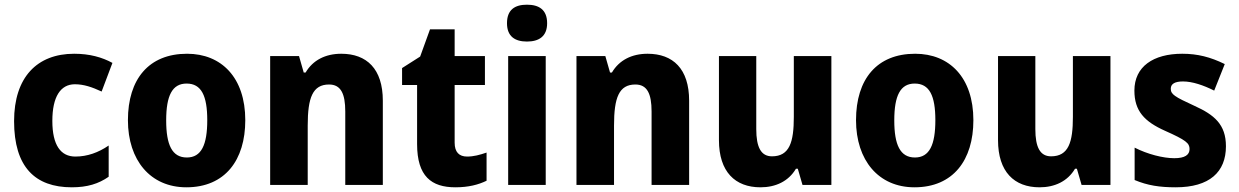

<svg xmlns="http://www.w3.org/2000/svg" viewBox="-20 -788 5277 818"><path d="M286 10C352 10 400 -5 443 -35V-168C399 -138 352 -121 301 -121C239 -121 203 -169 203 -273C203 -376 238 -429 299 -429C337 -429 372 -417 413 -398L459 -520C415 -544 362 -559 296 -559C138 -559 40 -459 40 -272C40 -77 129 10 286 10Z M1025 -276C1025 -458 923 -559 777 -559C614 -559 525 -451 525 -276C525 -105 621 10 774 10C939 10 1025 -106 1025 -276ZM688 -275C688 -381 714 -432 775 -432C838 -432 863 -380 863 -276C863 -171 838 -117 776 -117C713 -117 688 -171 688 -275Z M1434 -559C1367 -559 1313 -532 1282 -479H1274L1254 -549H1131V0H1291V-253C1291 -372 1312 -428 1382 -428C1432 -428 1451 -389 1451 -313V0H1611V-359C1611 -495 1542 -559 1434 -559Z M1970 -121C1936 -121 1917 -140 1917 -180V-426H2046V-549H1917V-663H1812L1770 -547L1693 -498V-426H1757V-174C1757 -37 1818 10 1920 10C1976 10 2018 -1 2053 -18V-138C2024 -128 1998 -121 1970 -121Z M2225 -768C2174 -768 2140 -747 2140 -689C2140 -632 2175 -611 2225 -611C2275 -611 2311 -632 2311 -689C2311 -747 2276 -768 2225 -768ZM2305 -549H2145V0H2305Z M2739 -559C2672 -559 2618 -532 2587 -479H2579L2559 -549H2436V0H2596V-253C2596 -372 2617 -428 2687 -428C2737 -428 2756 -389 2756 -313V0H2916V-359C2916 -495 2847 -559 2739 -559Z M3522 -549H3362V-290C3362 -183 3344 -122 3269 -122C3222 -122 3202 -161 3202 -238V-549H3043V-191C3043 -56 3112 10 3220 10C3284 10 3339 -15 3371 -69H3379L3399 0H3522Z M4127 -276C4127 -458 4025 -559 3879 -559C3716 -559 3627 -451 3627 -276C3627 -105 3723 10 3876 10C4041 10 4127 -106 4127 -276ZM3790 -275C3790 -381 3816 -432 3877 -432C3940 -432 3965 -380 3965 -276C3965 -171 3940 -117 3878 -117C3815 -117 3790 -171 3790 -275Z M4711 -549H4551V-290C4551 -183 4533 -122 4458 -122C4411 -122 4391 -161 4391 -238V-549H4232V-191C4232 -56 4301 10 4409 10C4473 10 4528 -15 4560 -69H4568L4588 0H4711Z M5203 -165C5203 -258 5153 -299 5069 -337C4984 -376 4968 -386 4968 -410C4968 -431 4986 -441 5020 -441C5060 -441 5107 -425 5153 -402L5198 -515C5137 -545 5082 -559 5017 -559C4893 -559 4813 -504 4813 -402C4813 -315 4856 -270 4943 -231C5033 -191 5048 -178 5048 -153C5048 -128 5028 -114 4983 -114C4935 -114 4869 -131 4814 -159V-21C4869 2 4920 10 4989 10C5133 10 5203 -55 5203 -165Z"/></svg>

Font: Noto Sans Myanmar SemiCondensed ExtraBold
Style: Regular
Weight: 800
Width: 4
Designer: Monotype Design Team
Foundry: Monotype Imaging Inc.
Version: Version 2.107